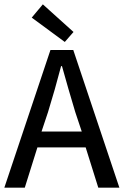

<svg xmlns="http://www.w3.org/2000/svg" viewBox="-20 -863 570 883"><path d="M432 0 374 -185H152L94 0H0L212 -633H317L529 0ZM171 -258H356L326 -348Q310 -400 295 -453Q280 -506 265 -559H261Q247 -505 232 -452.5Q217 -400 201 -348ZM278 -670 126 -782 177 -843 318 -716Z"/></svg>

Font: Narnoor
Style: Regular
Weight: 400
Designer: S. Sridhar Murthy
Foundry: SIL International
Version: Version 3.000